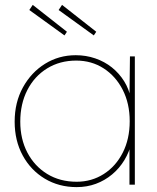

<svg xmlns="http://www.w3.org/2000/svg" viewBox="-20 -756 642 786"><path d="M40 -258Q40 -337 74 -398.5Q108 -460 164.5 -495Q221 -530 290 -530Q332 -530 370 -517Q408 -504 438 -480Q468 -456 488.5 -423Q509 -390 516 -350L510 -353L512 -525H532V0H510V-172L519 -175Q510 -135 489.5 -101Q469 -67 439 -42Q409 -17 372.5 -3.5Q336 10 294 10Q221 10 163.5 -24.5Q106 -59 73 -119.5Q40 -180 40 -258ZM511 -260Q511 -332 482.5 -388Q454 -444 404.5 -476Q355 -508 292 -508Q225 -508 173 -476Q121 -444 92 -387.5Q63 -331 63 -258Q63 -187 92 -131.5Q121 -76 173 -44Q225 -12 294 -12Q355 -12 404.5 -43.5Q454 -75 482.5 -131Q511 -187 511 -260ZM364 -611 220 -715 234 -736 374 -626ZM114 -736 254 -626 244 -611 100 -715Z"/></svg>

Font: Mach Thin
Style: Regular
Weight: 250
Version: Version 1.002